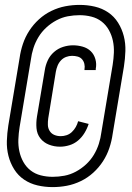

<svg xmlns="http://www.w3.org/2000/svg" viewBox="-20 -732 540 784"><path d="M195 32Q163 32 133 25Q103 18 78.5 1.5Q54 -15 38 -40.5Q22 -66 14.5 -95.5Q7 -125 8 -156.5Q9 -188 14 -220L60 -495Q64 -524 73.5 -552.5Q83 -581 99.5 -606.5Q116 -632 139 -653Q162 -674 190 -687.5Q218 -701 247 -706.5Q276 -712 305 -712Q337 -712 367 -705Q397 -698 421.5 -681.5Q446 -665 462 -639.5Q478 -614 485.5 -584.5Q493 -555 492 -523.5Q491 -492 486 -460L440 -185Q436 -156 426.5 -127.5Q417 -99 400.5 -73.5Q384 -48 361 -27Q338 -6 310 7.5Q282 21 253 26.5Q224 32 195 32ZM195 -10Q219 -10 243 -14.5Q267 -19 289.5 -31Q312 -43 331 -60.5Q350 -78 363 -99.5Q376 -121 383.5 -144.5Q391 -168 394 -192L440 -467Q444 -492 445 -517Q446 -542 441 -565.5Q436 -589 424.5 -609.5Q413 -630 395 -644Q377 -658 353.5 -664Q330 -670 305 -670Q281 -670 257 -665.5Q233 -661 210.5 -649Q188 -637 169 -619.5Q150 -602 137 -580.5Q124 -559 116.5 -535.5Q109 -512 106 -488L60 -213Q56 -188 55 -163Q54 -138 59 -114.5Q64 -91 75.5 -70.5Q87 -50 105 -36Q123 -22 146.5 -16Q170 -10 195 -10ZM225 -133Q201 -133 179.5 -141.5Q158 -150 144.5 -167.5Q131 -185 129 -208.5Q127 -232 131 -256L163 -446Q166 -466 175 -485.5Q184 -505 200.5 -519.5Q217 -534 237.5 -540.5Q258 -547 278 -547Q298 -547 317.5 -541.5Q337 -536 350.5 -523Q364 -510 369.5 -490.5Q375 -471 371 -451V-446H325V-449Q327 -460 324.5 -471Q322 -482 315 -490Q308 -498 297 -501Q286 -504 274 -504Q262 -504 250 -499.5Q238 -495 229 -485.5Q220 -476 215 -463.5Q210 -451 208 -439L177 -249Q175 -235 175.5 -221.5Q176 -208 183 -197Q190 -186 202 -181Q214 -176 228 -176Q240 -176 252 -180Q264 -184 273.5 -193Q283 -202 289.5 -213.5Q296 -225 299 -237L342 -226Q336 -207 325 -189Q314 -171 298.5 -158Q283 -145 263.5 -139Q244 -133 225 -133Z"/></svg>

Font: Iosevka Term Curly Light
Style: Italic
Weight: 300
Italic angle: -9°
Designer: Belleve Invis
Foundry: Belleve Invis
Version: Version 32.3.0